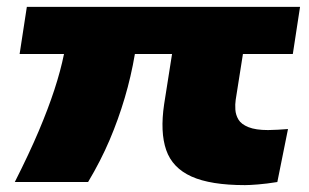

<svg xmlns="http://www.w3.org/2000/svg" viewBox="-20 -526 897 558"><path d="M692 12Q592 12 536.5 -13Q481 -38 463 -90Q445 -142 457 -223L480 -369H372Q361 -304 342.5 -241.5Q324 -179 298.5 -119Q273 -59 236 3H23Q65 -80 92.5 -145Q120 -210 138 -265Q156 -320 166 -369H37L58 -506H852L831 -369H686L665 -236Q663 -223 664 -207.5Q665 -192 673 -178.5Q681 -165 702 -156.5Q723 -148 759 -148Q771 -148 787.5 -149Q804 -150 817 -151L786 3Q755 8 730 10Q705 12 692 12Z"/></svg>

Font: Nunito Sans 7pt Expanded Black
Style: Italic
Weight: 900
Width: 7
Italic angle: -9°
Designer: Vernon Adams
Foundry: Vernon Adams
Version: Version 3.101;gftools[0.9.27]